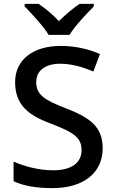

<svg xmlns="http://www.w3.org/2000/svg" viewBox="-20 -961 594 991"><path d="M231 -781H339C365 -826 427 -890 464 -928V-941H391C356 -918 320 -887 284 -852C251 -887 214 -918 179 -941H107V-928C144 -890 204 -826 231 -781ZM510 -196C510 -308 442 -355 320 -402C206 -446 167 -473 167 -538C167 -593 209 -632 291 -632C351 -632 410 -614 462 -592L496 -682C441 -706 374 -724 293 -724C154 -724 58 -655 58 -537C58 -424 121 -368 240 -324C363 -277 401 -250 401 -186C401 -122 351 -82 254 -82C180 -82 103 -103 50 -127V-26C99 -2 167 10 250 10C413 10 510 -70 510 -196Z"/></svg>

Font: Noto Sans Lao UI Med
Style: Regular
Weight: 500
Designer: Monotype Design Team
Foundry: Monotype Imaging Inc.
Version: Version 2.000